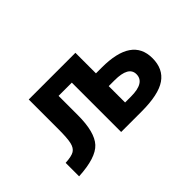

<svg xmlns="http://www.w3.org/2000/svg" viewBox="-71 -826 1142 1142"><g transform="rotate(-45 500.0 -255.5)"><path d="M594.7 -243.2V-105.5H643.6Q761.7 -105.5 761.7 -176.8Q761.7 -243.2 643.6 -243.2ZM342.8 -413.1V-251Q342.8 -108.4 291 -52.2Q239.3 3.9 90.8 11.7V-101.6Q143.6 -104.5 165 -117.7Q186.5 -130.9 194.3 -164.6Q202.1 -198.2 202.1 -274.4V-523.4H594.7V-350.6H643.6Q896.5 -350.6 896.5 -176.8Q896.5 -85.9 832.5 -42Q768.6 2 626 2H454.1V-413.1Z"/></g></svg>

Font: Gen Shin Gothic Monospace Bold
Style: Bold
Weight: 700
Designer: [Source Han Sans]
Ryoko NISHIZUKA  (kana & ideographs); Paul D. Hunt (Latin, Greek & Cyrillic); Wenlong ZHANG  (bopomofo
Version: Version 1.002.20150607